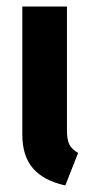

<svg xmlns="http://www.w3.org/2000/svg" viewBox="-20 -550 280 585"><path d="M184 -152Q184 -124 191.5 -109.5Q199 -95 218 -84L179 15Q114 1 81 -36.5Q48 -74 48 -140V-530H184Z"/></svg>

Font: Fira Sans Extra Condensed SemiBold
Style: Regular
Weight: 600
Width: 1
Designer: Carrois Corporate & Edenspiekermann AG
Foundry: Carrois Corporate GbR & Edenspiekermann AG
Version: Version 4.203